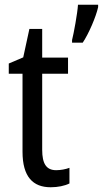

<svg xmlns="http://www.w3.org/2000/svg" viewBox="-20 -780 434 810"><path d="M394 -750V-760H309C307 -725 291 -638 284 -611V-600H329C354 -637 385 -709 394 -750ZM217 -62C175 -62 158 -90 158 -148V-469H267V-537H158V-658H104L78 -538L17 -512V-469H75V-140C75 -34 119 10 194 10C224 10 253 4 273 -6V-72C257 -66 236 -62 217 -62Z"/></svg>

Font: Noto Sans Gurmukhi UI Condensed
Style: Regular
Weight: 400
Width: 3
Designer: Jelle Bosma - Monotype Design Team
Foundry: Monotype Imaging Inc.
Version: Version 2.004